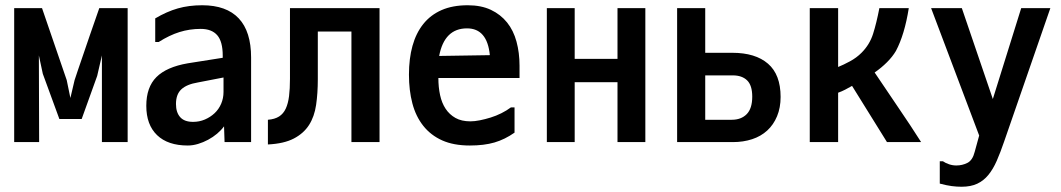

<svg xmlns="http://www.w3.org/2000/svg" viewBox="-20 -557 4040 731"><path d="M368 -16V-346L350 -268L291 -104H206L143 -276L128 -346L129 -16H34V-526H140L234 -252L248 -184L264 -252Q269 -267 276.5 -289.5Q284 -312 295.5 -345Q307 -378 322 -422.5Q337 -467 358 -526H466V-16Z M831 -262 733 -243Q691 -236 670.5 -217Q650 -198 650 -161Q650 -129 666 -111Q682 -93 715 -93Q739 -93 760 -102Q781 -111 797 -126Q813 -141 822 -162Q831 -183 831 -207ZM571 -397V-487Q615 -513 657 -525Q699 -537 750 -537Q842 -537 889 -487Q936 -437 936 -338V-16H835L833 -76Q822 -61 806.5 -48Q791 -35 772.5 -25Q754 -15 734 -9Q714 -3 695 -3Q619 -3 578 -42.5Q537 -82 537 -154Q537 -225 575.5 -263.5Q614 -302 695 -316L828 -337V-345Q828 -399 807 -423Q786 -447 744 -447Q702 -447 663.5 -435Q625 -423 584 -397Z M1000 -101Q1026 -103 1042.5 -113.5Q1059 -124 1068 -143.5Q1077 -163 1080.5 -191Q1084 -219 1084 -257V-526H1425V-16H1318V-437H1190V-255Q1190 -202 1183.5 -157.5Q1177 -113 1156.5 -81Q1136 -49 1098.5 -29.5Q1061 -10 1000 -7Z M1758 -449Q1672 -449 1652 -344L1845 -347Q1835 -449 1758 -449ZM1761 -537Q1812 -537 1849 -519.5Q1886 -502 1910.5 -471.5Q1935 -441 1946.5 -398.5Q1958 -356 1958 -307V-260H1649Q1649 -225 1655.5 -195Q1662 -165 1676.5 -143Q1691 -121 1714 -108Q1737 -95 1771 -95Q1787 -95 1807 -99Q1827 -103 1848 -109.5Q1869 -116 1889 -126Q1909 -136 1925 -148H1939V-52Q1902 -26 1862.5 -14.5Q1823 -3 1769 -3Q1707 -3 1663.5 -22.5Q1620 -42 1591.5 -78Q1563 -114 1550 -163.5Q1537 -213 1537 -273Q1537 -334 1550.5 -382.5Q1564 -431 1591.5 -465.5Q1619 -500 1661 -518.5Q1703 -537 1761 -537Z M2437 -526V-16H2331V-244H2168V-16H2062V-526H2168V-333H2331V-526Z M2558 -526H2665V-356H2768Q2856 -356 2904 -314.5Q2952 -273 2952 -188Q2952 -147 2938.5 -114.5Q2925 -82 2901 -60Q2877 -38 2843.5 -27Q2810 -16 2770 -16H2558ZM2766 -101Q2802 -101 2823 -122.5Q2844 -144 2844 -189Q2844 -232 2824.5 -251Q2805 -270 2770 -270H2665V-101Z M3357 -16 3224 -230Q3210 -222 3197.5 -215.5Q3185 -209 3171 -204V-16H3063V-526H3171V-302Q3191 -310 3216 -323.5Q3241 -337 3260 -356Q3291 -387 3304 -428Q3317 -469 3328 -526H3440Q3424 -425 3391 -363Q3378 -341 3357 -320Q3336 -299 3310 -281Q3352 -218 3399.5 -148.5Q3447 -79 3487 -16Z M3558 57H3570Q3580 64 3593.5 68.5Q3607 73 3621 73Q3644 73 3663.5 63Q3683 53 3691 21L3708 -41L3525 -526H3642L3760 -180L3868 -526H3979L3803 -18Q3789 23 3775 55Q3761 87 3743 109Q3725 131 3700.5 142.5Q3676 154 3641 154Q3623 154 3603.5 151.5Q3584 149 3558 142Z"/></svg>

Font: D2Coding ligature
Style: Bold
Weight: 700
Monospace: yes
Designer: Yong-Rak Park; Jeong-Hwan Yoon; Sang-Min Lee;
Foundry: NHN Corporation
Version: Version 1.3.2; Build 20180524